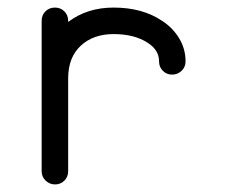

<svg xmlns="http://www.w3.org/2000/svg" viewBox="-20 -482 600 507"><path d="M125 -462Q140 -462 150 -452Q160 -442 160 -427V-424Q210 -462 280 -462Q356 -462 408 -427Q436 -409 453 -381Q470 -353 470 -320Q470 -305 459.5 -295Q449 -285 434.5 -285Q420 -285 410 -295Q400 -305 400 -320Q400 -350 370 -369Q335 -392 280 -392Q227 -392 194 -362Q160 -331 160 -275V-33V-30Q160 -15 150 -5Q140 5 125.5 5Q111 5 100.5 -5Q90 -15 90 -30V-33V-275Q90 -427 90 -427Q90 -442 100 -452Q110 -462 125 -462Z"/></svg>

Font: Brass Mono
Style: Regular
Weight: 400
Monospace: yes
Version: Version 1.100; ttfautohint (v1.8.3) -l 8 -r 50 -G 200 -x 14 